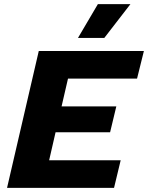

<svg xmlns="http://www.w3.org/2000/svg" viewBox="-20 -906 714 926"><path d="M14 0 167 -660H674L641 -527H308L277 -393H541L511 -268H248L217 -133H562L530 0ZM452 -886H609L483 -723H356Z"/></svg>

Font: Kantumruy Pro
Style: Italic
Weight: 400
Italic angle: -13°
Designer: Sovichet Tep
Foundry: Sovichet Tep
Version: Version 1.002